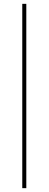

<svg xmlns="http://www.w3.org/2000/svg" viewBox="-20 -840 253 1000"><path d="M96 -820H117V140H96Z"/></svg>

Font: Kalnia Expanded
Style: Regular
Weight: 400
Width: 7
Designer: Frida Medrano
Foundry: Frida Medrano
Version: Version 1.105